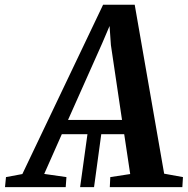

<svg xmlns="http://www.w3.org/2000/svg" viewBox="-92 -766 768 786"><path d="M236 0 268 -231H324.5L293 0ZM-71.5 0 -67.5 -41 -0.5 -53.5 330 -746.5H459.5L580 -55L657 -41L654.5 0H357.5L359.5 -41L441 -53.5L416.5 -216.5H161L89 -54L180 -41L177 0ZM186.5 -275H407.5L362 -581.5L356.5 -659.5L326 -588Z"/></svg>

Font: Merriweather 36pt SemiBold
Style: Italic
Weight: 600
Italic angle: -7.8°
Version: Version 2.101